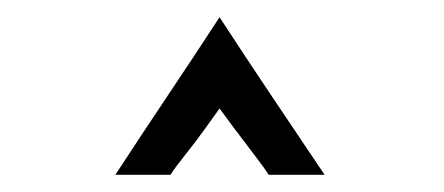

<svg xmlns="http://www.w3.org/2000/svg" viewBox="-20 -689 516 223"><path d="M292 -486Q287 -494 275.5 -509Q264 -524 252 -540Q240 -556 235 -563Q230 -556 218.5 -540Q207 -524 195 -509Q183 -494 178 -486H114Q144 -532 174.5 -577.5Q205 -623 235 -669Q265 -623 295.5 -577.5Q326 -532 357 -486Z"/></svg>

Font: Josefin Sans Thin Medium
Style: Regular
Weight: 500
Version: Version 2.000